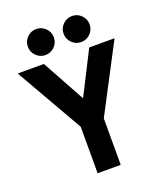

<svg xmlns="http://www.w3.org/2000/svg" viewBox="-162 -1008 934 1110"><g transform="rotate(-20 305.0 -452.5)"><path d="M244 -286 7 -700H168L313 -436L447 -700H603L386 -286V0H244ZM195 -745Q162 -745 138.5 -768.5Q115 -792 115 -825Q115 -858 138.5 -881.5Q162 -905 195 -905Q228 -905 251.5 -881.5Q275 -858 275 -825Q275 -792 251.5 -768.5Q228 -745 195 -745ZM415 -745Q382 -745 358.5 -768.5Q335 -792 335 -825Q335 -858 358.5 -881.5Q382 -905 415 -905Q448 -905 471.5 -881.5Q495 -858 495 -825Q495 -792 471.5 -768.5Q448 -745 415 -745Z"/></g></svg>

Font: Golos UI
Style: Bold
Weight: 700
Designer: A.Korolkova, Vitaly Kuzmin
Foundry: ParaType Ltd
Version: Version 2.000